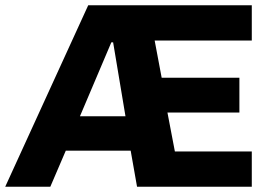

<svg xmlns="http://www.w3.org/2000/svg" viewBox="-38 -708 1027 728"><path d="M-18.2 0 296.5 -688H916.7V-554.4H548.4L575 -413.2H869.7V-281.3H596.9L625.1 -133.6H916.7V0H481.6L457.5 -136.6H211.4L152.8 0ZM265.1 -267.1H437.8L390.9 -547.6H384.2Z"/></svg>

Font: Saira Thin
Style: Regular
Weight: 100
Designer: Hector Gatti with collaboration of the Omnibus-Type team
Foundry: Omnibus-Type
Version: Version 1.101